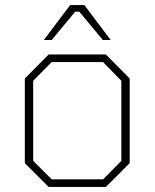

<svg xmlns="http://www.w3.org/2000/svg" viewBox="-20 -738 610 758"><path d="M153 -580 257 -718H313L417 -580H386L293 -692H277L184 -580ZM172 0 78 -94V-428L172 -523H398L492 -428V-94L398 0ZM184 -30H387L459 -103V-419L387 -493H184L111 -419V-103Z"/></svg>

Font: Tomorrow ExtraLight
Style: Regular
Weight: 275
Designer: Tony de Marco, Monica Rizzolli
Foundry: Just in Type
Version: Version 2.002